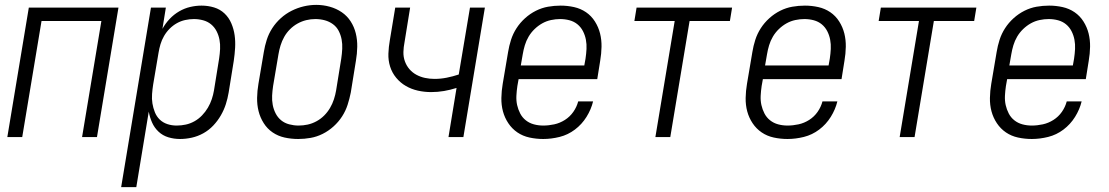

<svg xmlns="http://www.w3.org/2000/svg" viewBox="-20 -561 4540 786"><path d="M10 0 98 -530H465L377 0H316L395 -475H150L71 0Z M476 205 598 -530H659L645 -443Q657 -465 674.5 -483.5Q692 -502 713.5 -514.5Q735 -527 758.5 -532.5Q782 -538 805 -538Q832 -538 856.5 -530.5Q881 -523 899 -506Q917 -489 927 -465.5Q937 -442 940.5 -417Q944 -392 942.5 -365.5Q941 -339 937 -312L916 -182Q912 -158 904.5 -134.5Q897 -111 884 -88.5Q871 -66 853 -47Q835 -28 812.5 -15.5Q790 -3 765.5 2.5Q741 8 717 8Q692 8 669 1Q646 -6 629 -22Q612 -38 602.5 -59.5Q593 -81 589 -104L538 205ZM703 -47Q722 -47 740.5 -51Q759 -55 776 -64.5Q793 -74 807 -88.5Q821 -103 831 -120Q841 -137 847 -155Q853 -173 856 -191L877 -321Q880 -341 881 -360.5Q882 -380 878.5 -398.5Q875 -417 866.5 -433.5Q858 -450 844 -461.5Q830 -473 811.5 -478Q793 -483 774 -483Q756 -483 738 -479Q720 -475 704 -466Q688 -457 674.5 -443.5Q661 -430 651.5 -413.5Q642 -397 637 -380Q632 -363 629 -345L607 -215Q604 -196 602.5 -176Q601 -156 604 -137.5Q607 -119 614 -101.5Q621 -84 634 -71.5Q647 -59 665 -53Q683 -47 703 -47Z M1201 8Q1172 8 1145 2Q1118 -4 1096 -19Q1074 -34 1059.5 -57Q1045 -80 1038.5 -106Q1032 -132 1032.5 -160.5Q1033 -189 1038 -218L1060 -348Q1064 -373 1072 -398Q1080 -423 1094.5 -445.5Q1109 -468 1129.5 -486.5Q1150 -505 1174 -517Q1198 -529 1223.5 -535Q1249 -541 1275 -541Q1303 -541 1330 -533.5Q1357 -526 1379 -511Q1401 -496 1415.5 -473.5Q1430 -451 1436.5 -424.5Q1443 -398 1442.5 -369.5Q1442 -341 1437 -312L1416 -182Q1411 -157 1403 -132Q1395 -107 1380.5 -84.5Q1366 -62 1345.5 -43.5Q1325 -25 1301 -13Q1277 -1 1251.5 3.5Q1226 8 1201 8ZM1202 -47Q1221 -47 1239.5 -51Q1258 -55 1275.5 -64.5Q1293 -74 1307 -88Q1321 -102 1331 -119Q1341 -136 1347 -154.5Q1353 -173 1356 -191L1377 -321Q1380 -341 1381 -361Q1382 -381 1378.5 -399.5Q1375 -418 1366.5 -434.5Q1358 -451 1343 -462Q1328 -473 1309.5 -478Q1291 -483 1271 -483Q1252 -483 1233.5 -478.5Q1215 -474 1198 -464.5Q1181 -455 1167 -441Q1153 -427 1143.5 -410Q1134 -393 1128.5 -375Q1123 -357 1120 -339L1098 -209Q1095 -189 1094 -169.5Q1093 -150 1096.5 -131.5Q1100 -113 1108.5 -96.5Q1117 -80 1131 -68.5Q1145 -57 1164 -52Q1183 -47 1202 -47Z M1816 0 1849 -201Q1824 -193 1798 -188.5Q1772 -184 1745 -184Q1717 -184 1690.5 -190Q1664 -196 1641.5 -209Q1619 -222 1602 -242.5Q1585 -263 1577 -288.5Q1569 -314 1570 -341.5Q1571 -369 1576 -397L1598 -530H1659L1636 -388Q1632 -368 1631.5 -348Q1631 -328 1637.5 -310Q1644 -292 1656 -278Q1668 -264 1684.5 -255Q1701 -246 1720 -242Q1739 -238 1759 -238Q1784 -238 1809 -243Q1834 -248 1858 -256L1904 -530H1965L1877 0Z M2204 8Q2175 8 2147.5 2Q2120 -4 2098 -19Q2076 -34 2061 -56.5Q2046 -79 2039 -105Q2032 -131 2032.5 -160Q2033 -189 2038 -218L2060 -348Q2064 -373 2072 -398Q2080 -423 2094.5 -445.5Q2109 -468 2129.5 -486.5Q2150 -505 2174 -517Q2198 -529 2223.5 -533.5Q2249 -538 2275 -538Q2303 -538 2330 -532Q2357 -526 2379 -511Q2401 -496 2415.5 -473Q2430 -450 2436.5 -424Q2443 -398 2442.5 -369.5Q2442 -341 2437 -312L2425 -237H2103L2098 -209Q2095 -189 2094 -169Q2093 -149 2097 -131Q2101 -113 2109.5 -96.5Q2118 -80 2132.5 -68.5Q2147 -57 2165.5 -52Q2184 -47 2204 -47Q2226 -47 2249 -52Q2272 -57 2292.5 -70Q2313 -83 2327 -103Q2341 -123 2347 -146H2408Q2400 -113 2381 -82.5Q2362 -52 2333.5 -30.5Q2305 -9 2271 -0.5Q2237 8 2204 8ZM2372 -293 2377 -321Q2380 -341 2381 -360.5Q2382 -380 2378.5 -398.5Q2375 -417 2366.5 -433.5Q2358 -450 2344 -461.5Q2330 -473 2311.5 -478Q2293 -483 2273 -483Q2255 -483 2236 -479Q2217 -475 2200 -465.5Q2183 -456 2168.5 -442Q2154 -428 2144 -411Q2134 -394 2128.5 -375.5Q2123 -357 2120 -339L2112 -293Z M2663 0 2742 -475H2577L2586 -530H2977L2968 -475H2803L2724 0Z M3204 8Q3175 8 3147.5 2Q3120 -4 3098 -19Q3076 -34 3061 -56.5Q3046 -79 3039 -105Q3032 -131 3032.5 -160Q3033 -189 3038 -218L3060 -348Q3064 -373 3072 -398Q3080 -423 3094.5 -445.5Q3109 -468 3129.5 -486.5Q3150 -505 3174 -517Q3198 -529 3223.5 -533.5Q3249 -538 3275 -538Q3303 -538 3330 -532Q3357 -526 3379 -511Q3401 -496 3415.5 -473Q3430 -450 3436.5 -424Q3443 -398 3442.5 -369.5Q3442 -341 3437 -312L3425 -237H3103L3098 -209Q3095 -189 3094 -169Q3093 -149 3097 -131Q3101 -113 3109.5 -96.5Q3118 -80 3132.5 -68.5Q3147 -57 3165.5 -52Q3184 -47 3204 -47Q3226 -47 3249 -52Q3272 -57 3292.5 -70Q3313 -83 3327 -103Q3341 -123 3347 -146H3408Q3400 -113 3381 -82.5Q3362 -52 3333.5 -30.5Q3305 -9 3271 -0.5Q3237 8 3204 8ZM3372 -293 3377 -321Q3380 -341 3381 -360.5Q3382 -380 3378.5 -398.5Q3375 -417 3366.5 -433.5Q3358 -450 3344 -461.5Q3330 -473 3311.5 -478Q3293 -483 3273 -483Q3255 -483 3236 -479Q3217 -475 3200 -465.5Q3183 -456 3168.5 -442Q3154 -428 3144 -411Q3134 -394 3128.5 -375.5Q3123 -357 3120 -339L3112 -293Z M3663 0 3742 -475H3577L3586 -530H3977L3968 -475H3803L3724 0Z M4204 8Q4175 8 4147.5 2Q4120 -4 4098 -19Q4076 -34 4061 -56.5Q4046 -79 4039 -105Q4032 -131 4032.5 -160Q4033 -189 4038 -218L4060 -348Q4064 -373 4072 -398Q4080 -423 4094.5 -445.5Q4109 -468 4129.5 -486.5Q4150 -505 4174 -517Q4198 -529 4223.5 -533.5Q4249 -538 4275 -538Q4303 -538 4330 -532Q4357 -526 4379 -511Q4401 -496 4415.5 -473Q4430 -450 4436.5 -424Q4443 -398 4442.5 -369.5Q4442 -341 4437 -312L4425 -237H4103L4098 -209Q4095 -189 4094 -169Q4093 -149 4097 -131Q4101 -113 4109.5 -96.5Q4118 -80 4132.5 -68.5Q4147 -57 4165.5 -52Q4184 -47 4204 -47Q4226 -47 4249 -52Q4272 -57 4292.5 -70Q4313 -83 4327 -103Q4341 -123 4347 -146H4408Q4400 -113 4381 -82.5Q4362 -52 4333.5 -30.5Q4305 -9 4271 -0.5Q4237 8 4204 8ZM4372 -293 4377 -321Q4380 -341 4381 -360.5Q4382 -380 4378.5 -398.5Q4375 -417 4366.5 -433.5Q4358 -450 4344 -461.5Q4330 -473 4311.5 -478Q4293 -483 4273 -483Q4255 -483 4236 -479Q4217 -475 4200 -465.5Q4183 -456 4168.5 -442Q4154 -428 4144 -411Q4134 -394 4128.5 -375.5Q4123 -357 4120 -339L4112 -293Z"/></svg>

Font: Iosevka Curly Light Oblique
Style: Regular
Weight: 300
Italic angle: -9°
Monospace: yes
Designer: Belleve Invis
Foundry: Belleve Invis
Version: Version 11.1.0; ttfautohint (v1.8.3)